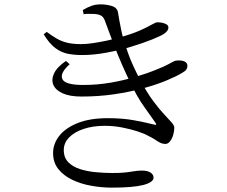

<svg xmlns="http://www.w3.org/2000/svg" viewBox="-20 -811 1040 879"><path d="M492 48Q446 48 398 39.5Q350 31 310.5 12Q271 -7 247 -37Q223 -67 223 -111Q223 -152 250.5 -188Q278 -224 334 -247Q390 -270 474 -270Q542 -270 595.5 -260Q649 -250 684 -241Q694 -238 695 -240.5Q696 -243 691 -250Q676 -272 641.5 -320Q607 -368 575 -436Q556 -475 536.5 -520Q517 -565 498.5 -613.5Q480 -662 462 -711Q457 -728 447 -736.5Q437 -745 414 -747Q401 -747 388.5 -747.5Q376 -748 363 -746L359 -765Q381 -778 399.5 -784.5Q418 -791 441 -791Q468 -791 492 -783.5Q516 -776 520 -755Q523 -736 527 -714Q531 -692 536 -668.5Q541 -645 548 -622Q556 -597 566 -568.5Q576 -540 590 -509.5Q604 -479 621 -446Q654 -385 682.5 -347Q711 -309 733 -286Q755 -263 766.5 -249.5Q778 -236 778 -226Q778 -211 773 -193.5Q768 -176 758.5 -164Q749 -152 737 -152Q725 -152 714.5 -157Q704 -162 691 -171Q678 -180 657 -190Q639 -200 608 -210Q577 -220 538.5 -227.5Q500 -235 459 -235Q406 -235 363.5 -221Q321 -207 296.5 -182Q272 -157 272 -124Q272 -89 293 -68Q314 -47 347.5 -36.5Q381 -26 420 -22.5Q459 -19 494 -19Q523 -19 542.5 -20.5Q562 -22 576.5 -24.5Q591 -27 604 -28.5Q617 -30 632 -30Q655 -30 669 -21Q683 -12 683 2Q683 13 671 21.5Q659 30 635.5 36Q612 42 576 45Q540 48 492 48ZM353 -369Q300 -369 267.5 -383.5Q235 -398 224.5 -422Q214 -446 227.5 -475Q241 -504 282 -532L299 -517Q253 -476 265.5 -449Q278 -422 361 -422Q425 -422 486 -432.5Q547 -443 602 -459.5Q657 -476 700 -494Q733 -507 749 -516Q765 -525 774 -529.5Q783 -534 791 -534Q804 -535 814.5 -533Q825 -531 831.5 -525Q838 -519 838 -509Q838 -501 833.5 -493.5Q829 -486 815 -478Q787 -461 741 -442Q695 -423 634.5 -406.5Q574 -390 503 -379.5Q432 -369 353 -369ZM356 -559Q322 -559 292 -564.5Q262 -570 234 -590.5Q206 -611 180 -654L194 -665Q218 -647 239.5 -634.5Q261 -622 287 -615.5Q313 -609 352 -609Q375 -609 405.5 -613.5Q436 -618 469 -625Q502 -632 529 -640Q586 -656 620.5 -671.5Q655 -687 674 -698Q693 -709 701 -709Q712 -709 723.5 -706.5Q735 -704 743 -699Q751 -694 751 -684Q751 -677 745.5 -669.5Q740 -662 729 -655Q715 -646 675.5 -630Q636 -614 581.5 -597.5Q527 -581 468 -570Q409 -559 356 -559Z"/></svg>

Font: Noto Serif SC
Style: Regular
Weight: 400
Designer: Ryoko NISHIZUKA 西塚涼子 (kana & ideographs); Frank Grießhammer (Latin, Greek & Cyrillic); Wenlong ZHANG 张文龙 (bopomofo); San
Foundry: Adobe
Version: Version 2.002-H1;hotconv 1.1.0;makeotfexe 2.6.0